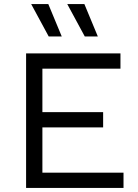

<svg xmlns="http://www.w3.org/2000/svg" viewBox="-20 -922 678 942"><path d="M217 -902 283 -743H219L133 -902ZM394 -902 460 -743H396L310 -902ZM108 0V-660H571V-585H188V-372H486V-297H188V-75H586V0Z"/></svg>

Font: Elaine Sans
Style: Regular
Weight: 400
Designer: Wei Huang
Foundry: Wei Huang
Version: Version 2.001;December 24, 2019;FontCreator 12.0.0.2547 64-b